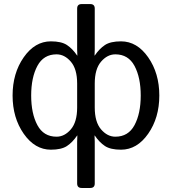

<svg xmlns="http://www.w3.org/2000/svg" viewBox="-20 -723 840 938"><path d="M41.5 -256.3Q41.5 -365.2 95.9 -443.1Q150.4 -521 228.5 -521Q279.8 -521 306.9 -503.2Q334 -485.4 356.9 -451.7H357.9Q356.9 -466.3 356.9 -481V-681.2Q356.9 -703.1 378.9 -703.1H420.9Q442.9 -703.1 442.9 -681.2V-481Q442.9 -466.3 441.9 -451.7H442.9Q465.8 -485.4 492.9 -503.2Q520 -521 571.3 -521Q649.4 -521 703.9 -443.1Q758.3 -365.2 758.3 -256.3Q758.3 -147.5 703.9 -69.6Q649.4 8.3 571.3 8.3Q520 8.3 492.9 -9.5Q465.8 -27.3 442.9 -61H441.9Q442.9 -46.4 442.9 -31.7V173.3Q442.9 195.3 420.9 195.3H378.9Q356.9 195.3 356.9 173.3V-31.7Q356.9 -46.4 357.9 -61H356.9Q334 -27.3 306.9 -9.5Q279.8 8.3 228.5 8.3Q150.4 8.3 95.9 -69.6Q41.5 -147.5 41.5 -256.3ZM132.3 -256.3Q132.3 -168.5 162.6 -111.8Q192.9 -55.2 256.3 -55.2Q295.4 -55.2 326.2 -91.1Q356.9 -127 356.9 -197.8V-314.9Q356.9 -385.7 326.2 -421.6Q295.4 -457.5 256.3 -457.5Q192.9 -457.5 162.6 -400.9Q132.3 -344.2 132.3 -256.3ZM442.9 -197.8Q442.9 -127 473.6 -91.1Q504.4 -55.2 543.5 -55.2Q606.9 -55.2 637.2 -111.8Q667.5 -168.5 667.5 -256.3Q667.5 -344.2 637.2 -400.9Q606.9 -457.5 543.5 -457.5Q504.4 -457.5 473.6 -421.6Q442.9 -385.7 442.9 -314.9Z"/></svg>

Font: Istok
Style: Regular
Weight: 500
Designer: Andrey V. Panov
Foundry: Andrey V. Panov
Version: Version 1.0.3